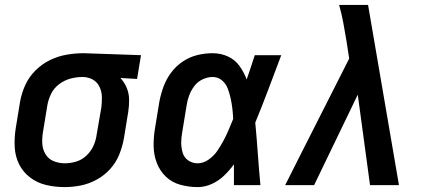

<svg xmlns="http://www.w3.org/2000/svg" viewBox="-20 -755 1768 783"><path d="M243 8Q276 8 309 1.5Q342 -5 373.5 -22Q405 -39 429 -65.5Q453 -92 466 -124Q479 -156 485 -189L503 -299Q507 -325 506.5 -350Q506 -375 496.5 -397.5Q487 -420 471 -437L539 -433L555 -530L322 -538H321Q287 -538 252 -532Q217 -526 184 -510Q151 -494 124.5 -467.5Q98 -441 83 -408Q68 -375 62 -341L44 -231Q38 -193 40 -155Q42 -117 58 -85Q74 -53 103 -31Q132 -9 168.5 -0.5Q205 8 243 8ZM245 -89Q221 -89 199.5 -97.5Q178 -106 166 -125.5Q154 -145 152.5 -168Q151 -191 155 -215L173 -325Q177 -349 188.5 -372.5Q200 -396 221.5 -412Q243 -428 267.5 -434.5Q292 -441 316 -441Q339 -441 357.5 -431Q376 -421 385.5 -401.5Q395 -382 395.5 -359.5Q396 -337 393 -315L374 -205Q371 -182 361 -160Q351 -138 332.5 -120.5Q314 -103 290.5 -96Q267 -89 245 -89Z M786 8Q815 8 843 -4.5Q871 -17 893.5 -38.5Q916 -60 934 -85Q934 -43 934 0H1042Q1036 -64 1031.5 -127.5Q1027 -191 1021 -255Q1049 -323 1075 -392Q1101 -461 1127 -530H1019Q1003 -480 986 -431Q975 -460 957 -485.5Q939 -511 910 -524.5Q881 -538 847 -538Q816 -538 785 -530.5Q754 -523 726 -504.5Q698 -486 678 -459Q658 -432 647 -402Q636 -372 630 -341L612 -231Q606 -195 606.5 -159Q607 -123 619.5 -90.5Q632 -58 656.5 -34.5Q681 -11 715.5 -1.5Q750 8 786 8ZM786 -89Q765 -89 748 -100.5Q731 -112 725 -132Q719 -152 719 -173Q719 -194 723 -215L741 -325Q744 -346 751.5 -366Q759 -386 772.5 -404Q786 -422 806.5 -431.5Q827 -441 847 -441Q869 -441 885 -427.5Q901 -414 908.5 -394.5Q916 -375 920.5 -354.5Q925 -334 927.5 -313Q930 -292 931 -270Q922 -248 912.5 -225.5Q903 -203 891.5 -181.5Q880 -160 866 -139.5Q852 -119 830.5 -104Q809 -89 786 -89Z M1143 0H1261L1439 -369L1489 0H1607L1481 -735H1363Q1373 -699 1380 -662Q1387 -625 1393 -588L1404 -516L1365 -439L1213 -139Z"/></svg>

Font: Iosevka Sparkle SmBdObl
Style: Regular
Weight: 600
Italic angle: -9°
Designer: Belleve Invis
Foundry: Belleve Invis
Version: Version 4.5.0; ttfautohint (v1.8.3)